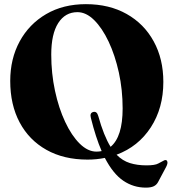

<svg xmlns="http://www.w3.org/2000/svg" viewBox="-20 -734 820 901"><path d="M383 -714.5Q492.5 -714.5 574.2 -668.5Q656 -622.5 701.2 -540Q746.5 -457.5 746.5 -349.5Q746.5 -227 687.8 -136.5Q629 -46 527 -8Q555 20.5 589.5 31.2Q624 42 667 42Q707.5 42 722.8 33.2Q738 24.5 751.5 18Q763 14 765.5 25.5Q767.5 33.5 760 48.5L722.5 119Q715.5 133 702 139.8Q688.5 146.5 664.5 146.5Q606.5 146.5 558.8 114.2Q511 82 472 7Q433 15 391 15Q279.5 15 198 -30.8Q116.5 -76.5 72.2 -159.5Q28 -242.5 28 -354Q28 -458 72.2 -539.5Q116.5 -621 196.5 -667.8Q276.5 -714.5 383 -714.5ZM406.5 -180.5Q400 -204 417.5 -208.5Q434.5 -213 441 -190Q467 -96.5 499 -45Q555.5 -92 555.5 -225Q555.5 -312.5 537.8 -393.5Q520 -474.5 489.8 -538.5Q459.5 -602.5 421.8 -639.8Q384 -677 343.5 -677Q286 -677 253.2 -625.8Q220.5 -574.5 220.5 -478Q220.5 -390 238 -308.2Q255.5 -226.5 285.8 -162Q316 -97.5 354 -60Q392 -22.5 432.5 -22.5Q445.5 -22.5 457 -25Q429 -89.5 406.5 -180.5Z"/></svg>

Font: Fraunces 72pt S000
Style: Bold
Weight: 700
Version: Version 1.000; ttfautohint (v1.8.3)